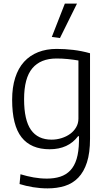

<svg xmlns="http://www.w3.org/2000/svg" viewBox="-20 -820 591 1060"><path d="M266 -616 338 -800H405L311 -610ZM243 220Q202 220 162.5 213.5Q123 207 88 196L93 142Q129 153 165.5 159.5Q202 166 239 166Q280 166 312.5 155.5Q345 145 368 121Q391 97 403 57.5Q415 18 416 -40V-68H411Q357 4 254 4Q151 4 99 -62Q47 -128 47 -269Q47 -338 64 -391Q81 -444 113 -479Q145 -514 190.5 -532Q236 -550 293 -550Q338 -550 384.5 -544.5Q431 -539 477 -526V-54Q477 24 460 76.5Q443 129 412 161Q381 193 338 206.5Q295 220 243 220ZM265 -49Q293 -49 320 -57.5Q347 -66 367.5 -81Q388 -96 400.5 -117.5Q413 -139 413 -165V-486Q384 -491 354 -494Q324 -497 292 -497Q204 -497 158.5 -443Q113 -389 113 -272Q113 -157 151 -103Q189 -49 265 -49Z"/></svg>

Font: Encode Sans Narrow
Style: Light
Weight: 300
Designer: Pablo Impallari, Andres Torresi
Foundry: Pablo Impallari, Andres Torresi
Version: Version 1.000; ttfautohint (v1.00) -l 8 -r 50 -G 200 -x 14 -